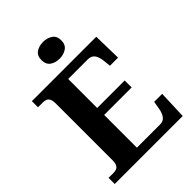

<svg xmlns="http://www.w3.org/2000/svg" viewBox="-258 -1045 1170 1170"><g transform="rotate(-45 326.5 -460.5)"><path d="M28 0V-53H70Q83.7 -53 95.2 -57Q106.7 -61.1 113.8 -74Q121 -87 121 -113V-596Q121 -624.9 114.3 -638.4Q107.6 -652 96.3 -656.5Q85 -661 70 -661H28V-714H583L587 -530H517L512 -577Q508 -614 493.5 -633.5Q479 -653 448 -653H280V-403H517V-343H280V-61H480Q510 -61 524.5 -82.5Q539 -104 544 -137L552 -184H621L614 0ZM331.1 -777Q295 -777 270.5 -794.5Q246 -812 246 -849Q246 -887 270.7 -904Q295.5 -921 331.5 -921Q366 -921 391.5 -904Q417 -887 417 -849Q417 -812 391.4 -794.5Q365.8 -777 331.1 -777Z"/></g></svg>

Font: Noto Serif Kannada
Style: Regular
Weight: 400
Designer: Universal Thirst, Indian Type Foundry and the Monotype Design Team
Foundry: Monotype Imaging Inc.
Version: Version 2.003